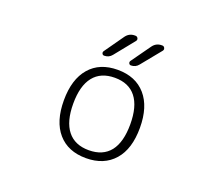

<svg xmlns="http://www.w3.org/2000/svg" viewBox="-126 -950 1253 1112"><g transform="rotate(20 500.0 -393.5)"><path d="M674.8 -83Q612.3 -11.7 501.5 -11.7Q390.6 -11.7 329.1 -82.5Q267.6 -153.3 267.6 -283.2Q267.6 -413.1 329.1 -484.4Q390.6 -555.7 501.5 -555.7Q612.3 -555.7 674.3 -484.4Q736.3 -413.1 736.3 -283.2Q736.3 -153.3 674.8 -83ZM445.3 -627.9Q427.7 -605.5 398.4 -605.5Q389.6 -605.5 385.7 -613.3Q381.8 -621.1 386.7 -628.9L470.7 -748Q491.2 -776.4 525.4 -776.4H529.3Q540 -776.4 544.9 -767.1Q549.8 -757.8 543 -749ZM609.4 -627.9Q591.8 -605.5 563.5 -605.5Q554.7 -605.5 550.8 -613.3Q546.9 -621.1 551.8 -628.9L636.7 -748Q657.2 -776.4 691.4 -776.4H695.3Q705.1 -776.4 710 -766.6Q711.9 -762.7 711.9 -759.8Q711.9 -753.9 708 -749ZM632.8 -117.2Q676.8 -173.8 676.8 -283.7Q676.8 -393.6 632.3 -450.2Q587.9 -506.8 501.5 -506.8Q415 -506.8 370.1 -450.2Q325.2 -393.6 325.2 -283.7Q325.2 -173.8 370.1 -117.2Q415 -60.5 501.5 -60.5Q587.9 -60.5 632.8 -117.2Z"/></g></svg>

Font: Gen Jyuu Gothic L Monospace Light
Style: Regular
Weight: 300
Designer: [Source Han Sans]
Ryoko NISHIZUKA  (kana & ideographs); Paul D. Hunt (Latin, Greek & Cyrillic); Wenlong ZHANG  (bopomofo
Version: Version 1.002.20150607